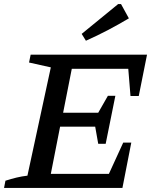

<svg xmlns="http://www.w3.org/2000/svg" viewBox="-21 -932 760 952"><path d="M-1 0 6 -36Q34 -45 61 -51.5Q88 -58 115 -61L231 -598L123 -622L131 -661H708L667 -456H626L615 -591H335L292 -373H466L514 -457H551L503 -219H466L451 -304H277L231 -70H519L590 -225H630L586 0ZM405 -730 384 -764 565 -912H579L618 -841Q566 -810 513.5 -782.5Q461 -755 405 -730Z"/></svg>

Font: Piazzolla Thin SemiBold
Style: Italic
Weight: 600
Italic angle: -11.3°
Version: Version 2.005